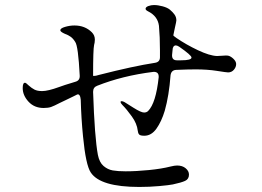

<svg xmlns="http://www.w3.org/2000/svg" viewBox="-20 -759 1040 761"><path d="M916 -505Q916 -493 907 -482.5Q898 -472 884 -472Q878 -472 840 -478Q802 -484 756 -484Q726 -484 678 -482Q659 -481 656 -461Q650 -380 633 -320Q620 -277 600 -249Q580 -221 552 -221Q536 -221 531.5 -226Q527 -231 526 -241Q523 -269 502.5 -297.5Q482 -326 465 -343Q458 -350 458 -355Q458 -358 462 -358Q467 -358 474 -354Q479 -351 509 -332Q539 -313 551 -313Q561 -313 567 -319Q598 -350 609 -453V-455Q609 -466 603 -470.5Q597 -475 587 -474Q466 -459 365 -419Q349 -413 349 -395Q355 -214 368 -145Q374 -115 390.5 -101Q407 -87 427 -83.5Q447 -80 478 -80Q520 -80 570.5 -85Q621 -90 656 -99Q672 -103 682 -103Q703 -103 716 -92Q729 -81 729 -67Q729 -49 713.5 -42Q698 -35 665 -28Q650 -25 611.5 -21.5Q573 -18 532 -18Q378 -18 340 -75Q320 -104 309 -219Q302 -289 300 -364Q299 -376 295 -381.5Q291 -387 285 -384L271 -377Q252 -368 239 -361.5Q226 -355 217 -351Q194 -339 182.5 -335Q171 -331 153 -331Q116 -331 93 -356Q70 -381 70 -410Q70 -431 79 -431Q83 -431 94 -420Q105 -410 116.5 -404Q128 -398 147 -398Q170 -398 214 -414Q229 -420 279 -435Q297 -440 296 -459Q290 -577 278 -593Q270 -606 260.5 -613Q251 -620 237 -625Q219 -633 219 -639Q219 -647 238 -652.5Q257 -658 275 -658Q317 -658 344 -631Q356 -619 356 -602Q356 -595 355 -590Q354 -585 353 -581Q349 -564 349 -459Q349 -458 352 -458Q360 -458 372 -462Q509 -497 594 -510Q614 -513 614 -532V-559Q614 -613 610 -657Q605 -695 567 -714Q557 -719 557 -724Q557 -731 568 -735Q579 -739 590 -739Q606 -739 624.5 -734Q643 -729 653 -721Q665 -711 672 -701Q679 -691 679 -678Q679 -674 673 -648L667 -619Q667 -617 680 -608Q718 -582 764.5 -560Q811 -538 840 -537Q850 -537 859 -538Q868 -539 875 -539Q885 -539 889 -537Q900 -532 908 -523Q916 -514 916 -505ZM739 -531Q739 -540 690 -574Q682 -579 677 -579Q671 -579 667.5 -574Q664 -569 664 -561L662 -541V-539Q662 -520 681 -520H698Q739 -520 739 -531Z"/></svg>

Font: Shippori Mincho B1
Style: Regular
Weight: 400
Designer: FONTDASU
Foundry: FONTDASU / Google Inc. / but / Adobe
Version: Version 3.110; ttfautohint (v1.8.3)